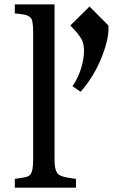

<svg xmlns="http://www.w3.org/2000/svg" viewBox="-20 -865 538 885"><path d="M48.3 -40.5 65.4 -43Q86.4 -45.9 99.6 -49.1Q112.8 -52.2 120.1 -60.5Q132.8 -75.7 132.8 -129.4V-716.8Q132.8 -772.5 121.1 -783.4Q109.4 -794.4 92.8 -797.6Q76.2 -800.8 48.3 -803.2V-844.7H231.4V-129.4Q231.4 -78.6 248 -62.5Q260.3 -50.3 306.6 -43.9L330.1 -40.5V0H48.3ZM392.6 -835 479.5 -747.6Q483.9 -692.4 451.7 -608.9Q415.5 -514.2 351.6 -441.9L314 -467.8Q351.1 -520.5 363.8 -591.8Q367.2 -612.3 367.2 -629.9Q367.2 -664.1 356 -684.1Q339.8 -711.9 304.2 -747.6Z"/></svg>

Font: Metamorphous
Style: Regular
Weight: 400
Designer: James Grieshaber
Foundry: James Grieshaber
Version: Version 1.001